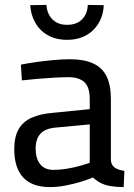

<svg xmlns="http://www.w3.org/2000/svg" viewBox="-20 -751 545 781"><path d="M182 10Q111 10 74.5 -29Q38 -68 38 -144Q38 -194 55.5 -225Q73 -256 108.5 -272Q144 -288 195 -292L345 -307V-348Q345 -397 323 -417Q301 -437 259 -437Q233 -437 198.5 -435Q164 -433 129.5 -430Q95 -427 69 -424L65 -488Q89 -493 123.5 -498Q158 -503 195.5 -506.5Q233 -510 264 -510Q322 -510 359 -493Q396 -476 413.5 -440.5Q431 -405 431 -349V-99Q433 -78 448 -68.5Q463 -59 486 -56L483 10Q469 10 455.5 9Q442 8 430 6Q418 4 408 1Q393 -4 381 -11.5Q369 -19 358 -29Q339 -21 310 -12Q281 -3 248 3.5Q215 10 182 10ZM197 -60Q223 -60 251 -64.5Q279 -69 304 -76Q329 -83 345 -89V-245L206 -232Q163 -228 144 -206.5Q125 -185 125 -146Q125 -106 143.5 -83Q162 -60 197 -60ZM253 -589Q207 -589 174 -608Q141 -627 123 -659.5Q105 -692 103 -730L169 -731Q171 -695 193 -672.5Q215 -650 253 -650Q292 -650 314 -672.5Q336 -695 337 -731L402 -730Q401 -701 390.5 -675.5Q380 -650 361 -630.5Q342 -611 315 -600Q288 -589 253 -589Z"/></svg>

Font: Cairo Play Medium
Style: Regular
Weight: 500
Version: Version 3.119